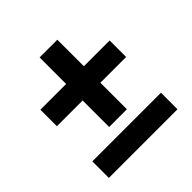

<svg xmlns="http://www.w3.org/2000/svg" viewBox="-167 -761 896 896"><g transform="rotate(-45 280.5 -313.0)"><path d="M222 -167V-342H52V-451H222V-626H339V-451H509V-342H339V-167ZM53 0V-109H506V0Z"/></g></svg>

Font: Eczar ExtraBold
Style: Regular
Weight: 800
Designer: Vaibhav Singh
Foundry: Rosetta Type Foundry
Version: Version 2.000